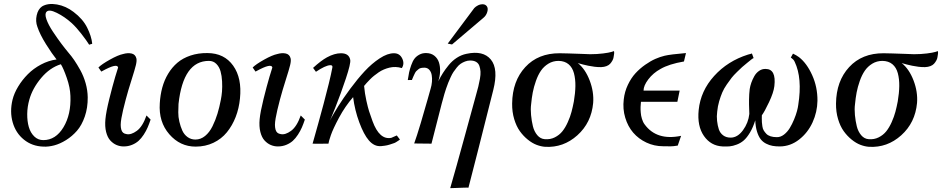

<svg xmlns="http://www.w3.org/2000/svg" viewBox="-20 -734 4813 981"><path d="M451.2 -511.2Q451.2 -509.3 443.6 -508.1Q436 -506.8 436 -504.9Q420.9 -528.8 395.5 -561.5Q370.1 -594.2 346.2 -616.2Q310.5 -648.4 270.5 -668.2Q230.5 -688 217.8 -673.8Q207.5 -663.1 217.3 -635.3Q227.1 -607.4 250.2 -572.5Q273.4 -537.6 292.5 -512.2Q311.5 -486.8 329.1 -465.8Q345.2 -447.3 359.4 -426.5Q373.5 -405.8 390.4 -375.5Q407.2 -345.2 417.5 -309.1Q427.7 -272.9 428.2 -236.8Q428.7 -183.1 413.3 -138.7Q397.9 -94.2 373.3 -65.9Q348.6 -37.6 317.6 -18.3Q286.6 1 257.1 8.8Q227.5 16.6 201.2 15.1Q144 13.2 102.3 -20.5Q60.5 -54.2 44.9 -108.6Q29.3 -163.1 43.9 -224.1Q52.2 -257.8 72.8 -291.7Q93.3 -325.7 122.1 -354.7Q150.9 -383.8 189.5 -404.3Q228 -424.8 269 -430.2Q246.6 -458 215.3 -507.8Q184.1 -557.6 170.9 -597.2Q160.6 -625 167.5 -656Q174.3 -687 194.8 -701.2Q225.1 -719.2 271 -711.2Q316.9 -703.1 356 -672.9Q403.3 -637.2 425.3 -593Q447.3 -548.8 451.2 -511.2ZM339.8 -244.1Q338.4 -286.6 321.3 -335.7Q304.2 -384.8 291 -405.8Q234.4 -388.2 190.2 -335.4Q146 -282.7 129.9 -225.1Q119.6 -189 119.1 -151.9Q118.7 -114.7 127.2 -85.2Q135.7 -55.7 155 -36.9Q174.3 -18.1 201.2 -18.1Q264.6 -18.1 304.2 -83.7Q343.8 -149.4 339.8 -244.1Z M749.5 -123Q742.2 -101.1 734.4 -83Q726.6 -64.9 714.4 -46.1Q702.1 -27.3 688.2 -14.6Q674.3 -2 654.5 6.1Q634.8 14.2 611.8 14.2Q592.8 14.2 575.4 6.8Q558.1 -0.5 543.7 -16.1Q529.3 -31.7 522.2 -59.8Q515.1 -87.9 518.6 -125Q522 -162.1 538.3 -228Q554.7 -293.9 568.8 -341.8L583.5 -389.2Q579.1 -413.1 502 -370.6Q499 -369.1 497.6 -368.2L482.9 -389.2Q499.5 -405.8 541.3 -429.2Q583 -452.6 608.9 -458Q632.3 -464.8 651.9 -460.7Q671.4 -456.5 676.8 -436Q679.7 -423.8 674.3 -401.4Q668.9 -378.9 651.9 -325.4Q634.8 -272 622.6 -226.1Q614.3 -194.3 609.1 -172.6Q604 -150.9 600.3 -130.1Q596.7 -109.4 596.7 -96.2Q596.7 -83 599.6 -72.3Q602.5 -61.5 609.1 -55.9Q615.7 -50.3 626.5 -48.8Q649.4 -43.9 679 -65.4Q708.5 -86.9 728.5 -144Z M1206.1 -231Q1201.2 -180.2 1184.1 -136.2Q1167 -92.3 1139.2 -58.1Q1111.3 -23.9 1070.3 -4.4Q1029.3 15.1 979.5 15.1Q899.9 15.1 845 -48.1Q790 -111.3 796.4 -206.1Q798.8 -248.5 809.1 -286.4Q819.3 -324.2 839.1 -357.2Q858.9 -390.1 886.5 -413.6Q914.1 -437 953.4 -450.2Q992.7 -463.4 1040 -462.9Q1126 -462.4 1171.4 -398.4Q1216.8 -334.5 1206.1 -231ZM1108.4 -224.1Q1112.3 -243.2 1114.3 -266.6Q1116.2 -290 1114.7 -318.4Q1113.3 -346.7 1106.9 -369.4Q1100.6 -392.1 1085.4 -407.5Q1070.3 -422.9 1047.4 -422.9Q916 -422.9 892.1 -203.1Q891.1 -183.6 890.9 -160.2Q890.6 -136.7 896.5 -112.1Q902.3 -87.4 911.4 -67.1Q920.4 -46.9 938 -33.9Q955.6 -21 978.5 -21Q1005.4 -21 1027.8 -39.3Q1050.3 -57.6 1065.7 -88.9Q1081.1 -120.1 1091.1 -153.1Q1101.1 -186 1108.4 -224.1Z M1537.6 -123Q1530.3 -101.1 1522.5 -83Q1514.6 -64.9 1502.4 -46.1Q1490.2 -27.3 1476.3 -14.6Q1462.4 -2 1442.6 6.1Q1422.9 14.2 1399.9 14.2Q1380.9 14.2 1363.5 6.8Q1346.2 -0.5 1331.8 -16.1Q1317.4 -31.7 1310.3 -59.8Q1303.2 -87.9 1306.6 -125Q1310.1 -162.1 1326.4 -228Q1342.8 -293.9 1356.9 -341.8L1371.6 -389.2Q1367.2 -413.1 1290 -370.6Q1287.1 -369.1 1285.6 -368.2L1271 -389.2Q1287.6 -405.8 1329.3 -429.2Q1371.1 -452.6 1397 -458Q1420.4 -464.8 1439.9 -460.7Q1459.5 -456.5 1464.8 -436Q1467.8 -423.8 1462.4 -401.4Q1457 -378.9 1439.9 -325.4Q1422.9 -272 1410.6 -226.1Q1402.3 -194.3 1397.2 -172.6Q1392.1 -150.9 1388.4 -130.1Q1384.8 -109.4 1384.8 -96.2Q1384.8 -83 1387.7 -72.3Q1390.6 -61.5 1397.2 -55.9Q1403.8 -50.3 1414.6 -48.8Q1437.5 -43.9 1467 -65.4Q1496.6 -86.9 1516.6 -144Z M2033.2 -386.2Q2017.1 -391.1 2001 -391.6Q1984.9 -392.1 1970 -388.4Q1955.1 -384.8 1941.2 -378.9Q1927.2 -373 1914.6 -364.3Q1901.9 -355.5 1891.1 -346.9Q1880.4 -338.4 1870.4 -328.1Q1860.4 -317.9 1853.5 -310.3Q1846.7 -302.7 1840.3 -294.9Q1843.8 -256.3 1851.8 -220.2Q1859.9 -184.1 1865.5 -166.5Q1871.1 -148.9 1883.3 -115.2Q1918.9 -17.6 1979.5 -29.8L2007.3 -42L2023.4 -21Q2022.9 -20.5 2016.4 -15.9Q2009.8 -11.2 2002.7 -7.1Q1995.6 -2.9 1988.3 -1Q1968.8 5.9 1958 8.3Q1947.3 10.7 1928.5 12.5Q1909.7 14.2 1893.8 6.6Q1877.9 -1 1864.3 -17.1Q1838.9 -46.4 1815.7 -108.9Q1792.5 -171.4 1784.2 -237.8Q1743.7 -191.4 1712.6 -133.5Q1681.6 -75.7 1670.4 -43Q1659.2 -10.3 1658.2 0Q1577.1 1 1577.1 0L1585.4 -29.3Q1593.8 -58.6 1606.7 -105.2Q1619.6 -151.9 1633.3 -202.9Q1647 -253.9 1659.7 -305.7Q1672.4 -357.4 1678.2 -389.2Q1680.7 -401.9 1666.5 -400.9Q1642.1 -399.4 1594.2 -367.2L1579.6 -387.2Q1620.1 -424.3 1650.4 -440.9Q1689 -461.9 1722.2 -461.9Q1763.2 -461.9 1769.5 -428.2Q1772.9 -410.2 1747.1 -332.5Q1721.2 -254.9 1693.8 -186Q1666.5 -117.2 1665.5 -118.2Q1683.1 -151.4 1708.5 -191.9Q1733.9 -232.4 1770.3 -281.5Q1806.6 -330.6 1843 -369.9Q1879.4 -409.2 1919.9 -435.8Q1960.4 -462.4 1993.2 -461.9Q2022 -461.9 2034.9 -435.5Q2047.9 -409.2 2033.2 -386.2Z M2500.5 -274.9Q2408.2 92.3 2373.5 225.1Q2370.1 224.1 2348.9 224.9Q2327.6 225.6 2303.5 226.6Q2279.3 227.5 2280.3 227.1Q2308.1 131.8 2354 -36.1Q2399.9 -204.1 2412.6 -250Q2419.4 -273.9 2423.8 -291.5Q2428.2 -309.1 2432.1 -331.1Q2436 -353 2435.1 -368.2Q2434.1 -383.3 2429.4 -397Q2424.8 -410.6 2412.8 -417.7Q2400.9 -424.8 2382.3 -424.8Q2369.1 -424.8 2356.4 -419.9Q2343.8 -415 2333.7 -408.2Q2323.7 -401.4 2314 -389.2Q2304.2 -377 2297.1 -366.5Q2290 -356 2282.5 -339.4Q2274.9 -322.8 2270.3 -311.5Q2265.6 -300.3 2259.5 -282Q2253.4 -263.7 2250.7 -254.4Q2248 -245.1 2243.4 -227.8Q2238.8 -210.4 2237.3 -206.1L2184.6 0Q2185.1 0 2162.8 -0.2Q2140.6 -0.5 2118.2 -0.7Q2095.7 -1 2096.2 -1Q2108.9 -35.6 2129.9 -105.7Q2150.9 -175.8 2165.5 -228.5L2180.2 -280.8Q2185.5 -297.9 2187 -315.9Q2188.5 -334 2185.8 -350.1Q2183.1 -366.2 2173.8 -377Q2164.6 -387.7 2149.4 -388.2Q2139.6 -388.2 2131.6 -386.7Q2123.5 -385.3 2117.2 -379.6Q2110.8 -374 2107.2 -370.8Q2103.5 -367.7 2098.4 -356.9Q2093.3 -346.2 2091.8 -342.8Q2090.3 -339.4 2084.5 -325.2Q2085 -325.7 2079.3 -325.4Q2073.7 -325.2 2068.8 -325Q2064 -324.7 2063.5 -325.2Q2066.9 -348.6 2070.3 -364.3Q2073.7 -379.9 2081.1 -400.9Q2088.4 -421.9 2097.7 -434.1Q2106.9 -446.3 2122.6 -454.8Q2138.2 -463.4 2158.2 -462.9Q2183.1 -462.4 2199.7 -449Q2216.3 -435.5 2222.9 -414.6Q2229.5 -393.6 2228.5 -368.4Q2227.5 -343.3 2219.2 -318.8Q2231.9 -343.3 2243.2 -361.1Q2254.4 -378.9 2272.7 -401.4Q2291 -423.8 2314 -438.7Q2336.9 -453.6 2363.3 -459Q2448.7 -477.5 2488 -429.7Q2527.3 -381.8 2500.5 -274.9ZM2467.3 -702.1Q2475.1 -691.4 2469.7 -673.1Q2464.4 -654.8 2450.2 -643.1L2289.6 -506.8L2267.6 -511.2L2403.3 -692.9Q2410.6 -700.7 2422.1 -706.5Q2433.6 -712.4 2446.8 -712.2Q2460 -711.9 2467.3 -702.1Z M3117.7 -473.1Q3116.7 -472.7 3117.7 -468.5Q3118.7 -464.4 3117.4 -457Q3116.2 -449.7 3115 -441.4Q3113.8 -433.1 3108.9 -424.3Q3104 -415.5 3097.4 -408.2Q3090.8 -400.9 3078.9 -396.2Q3066.9 -391.6 3051.8 -391.1Q3036.6 -390.6 3018.6 -392.8Q3000.5 -395 2985.6 -398.2Q2970.7 -401.4 2958.3 -404.5Q2945.8 -407.7 2938.7 -409.9Q2931.6 -412.1 2932.1 -412.1Q2970.7 -380.9 2992.9 -322.8Q3015.1 -264.6 3010.7 -208Q3001.5 -106.9 2929.9 -42.7Q2858.4 21.5 2765.1 16.1Q2744.1 14.6 2721.7 6.1Q2699.2 -2.4 2676.5 -20.8Q2653.8 -39.1 2636 -64Q2618.2 -88.9 2607.2 -125.5Q2596.2 -162.1 2596.7 -205.1Q2598.1 -319.8 2663.8 -391.1Q2729.5 -462.4 2839.8 -461.9Q2855 -461.9 2885.5 -460.9Q2916 -460 2950.9 -458.7Q2985.8 -457.5 2995.1 -457Q3030.8 -457 3061.3 -460.9Q3091.8 -464.8 3104.5 -468.8ZM2912.1 -215.8Q2919.4 -258.8 2919.9 -294.4Q2920.4 -330.1 2912.6 -359.6Q2904.8 -389.2 2885 -405.8Q2865.2 -422.4 2834 -422.9Q2805.2 -422.9 2782 -408.7Q2758.8 -394.5 2743.9 -372.8Q2729 -351.1 2718.3 -320.6Q2707.5 -290 2702.1 -262Q2696.8 -233.9 2693.8 -202.1Q2690.4 -176.8 2693.4 -146Q2696.3 -115.2 2702.9 -88.6Q2709.5 -62 2725.3 -43.2Q2741.2 -24.4 2763.7 -22.9Q2791.5 -20.5 2814.7 -32.2Q2837.9 -43.9 2853.3 -63Q2868.7 -82 2881.1 -109.9Q2893.6 -137.7 2900.1 -162.6Q2906.7 -187.5 2912.1 -215.8Z M3484.9 -462.9 3474.6 -419.9Q3397.9 -406.7 3355 -381.8Q3316.9 -360.8 3292.5 -328.6Q3268.1 -296.4 3268.1 -271H3452.6L3440.9 -213.9H3254.9L3254.4 -208Q3253.9 -202.6 3253.7 -198.7Q3253.4 -194.8 3252.9 -187.3Q3252.4 -179.7 3252.9 -173.3Q3253.4 -167 3253.9 -158.7Q3254.4 -150.4 3255.9 -142.8Q3257.3 -135.3 3259.8 -127.2Q3262.2 -119.1 3265.6 -111.8Q3269 -104.5 3273.9 -98.1Q3335.4 -14.2 3460 -40L3442.9 9.8Q3432.6 11.7 3422.4 12.7Q3412.1 13.7 3405.8 13.7Q3399.4 13.7 3387 13.4Q3374.5 13.2 3367.7 13.2Q3322.8 13.2 3282.7 -5.6Q3242.7 -24.4 3215.3 -56.2Q3188 -87.9 3174.6 -132.6Q3161.1 -177.2 3167 -226.1Q3171.4 -265.6 3188 -300.5Q3204.6 -335.4 3226.8 -359.6Q3249 -383.8 3276.6 -403.1Q3304.2 -422.4 3328.6 -433.1Q3353 -443.8 3376 -449.2Q3390.1 -452.6 3417.5 -456.1Q3444.8 -459.5 3464.8 -460.9Z M4156.7 -219.2Q4155.8 -161.6 4131.6 -108.6Q4107.4 -55.7 4063 -21Q4018.6 13.7 3964.8 14.2Q3943.4 14.2 3927 11.2Q3910.6 8.3 3894 -0.2Q3877.4 -8.8 3866.5 -22.9Q3855.5 -37.1 3847.9 -61.5Q3840.3 -85.9 3838.9 -119.1Q3827.6 -83 3812 -56.9Q3796.4 -30.8 3780.5 -16.8Q3764.6 -2.9 3744.6 4.6Q3724.6 12.2 3708.5 13.7Q3692.4 15.1 3671.9 14.2Q3611.8 11.2 3576.7 -39.3Q3541.5 -89.8 3549.8 -171.9Q3559.6 -269.5 3628.9 -345.9Q3698.2 -422.4 3801.8 -455.1Q3821.8 -460 3821.8 -460.9L3830.6 -437Q3830.6 -437.5 3828.6 -436.5Q3826.7 -435.5 3823.7 -433.6Q3820.8 -431.6 3817.9 -429.2Q3815.9 -427.7 3797.6 -412.8Q3779.3 -397.9 3772 -391.4Q3764.6 -384.8 3746.3 -366.9Q3728 -349.1 3718.3 -336.7Q3708.5 -324.2 3693.6 -302.7Q3678.7 -281.2 3670.4 -261.7Q3662.1 -242.2 3654.5 -216.6Q3647 -190.9 3644.5 -164.1Q3641.1 -140.1 3643.8 -116.2Q3646.5 -92.3 3652.8 -73.2Q3659.2 -54.2 3674.8 -42.5Q3690.4 -30.8 3712.9 -30.8Q3748.5 -30.8 3776.1 -68.6Q3803.7 -106.4 3808.6 -151.9Q3808.6 -157.2 3807.9 -174.1Q3807.1 -190.9 3807.1 -200.2Q3807.1 -209.5 3807.1 -224.4Q3807.1 -239.3 3808.1 -252.4Q3809.1 -265.6 3810.5 -278.8Q3813 -294.9 3818.8 -311.5Q3824.7 -328.1 3834 -344.7Q3843.3 -361.3 3858.4 -371.8Q3873.5 -382.3 3891.6 -381.8Q3946.8 -381.8 3936.5 -293.9Q3932.6 -261.2 3909.4 -212.2Q3886.2 -163.1 3872.6 -145Q3872.6 -142.1 3872.3 -129.6Q3872.1 -117.2 3872.8 -109.4Q3873.5 -101.6 3875.2 -88.9Q3877 -76.2 3882.1 -67.6Q3887.2 -59.1 3895.3 -50.5Q3903.3 -42 3917 -37.6Q3930.7 -33.2 3948.7 -33.2Q3967.8 -32.7 3985.4 -46.1Q4002.9 -59.6 4015.1 -79.6Q4027.3 -99.6 4037.1 -123.3Q4046.9 -147 4052 -166Q4057.1 -185.1 4058.6 -198.2Q4080.1 -334.5 4040.5 -418Q4037.6 -424.8 4032.5 -430.2Q4027.3 -435.5 4023.9 -437.5L4020.5 -439.9L4031.7 -460Q4049.3 -451.7 4062.5 -441.9Q4102.1 -411.1 4129.6 -350.3Q4157.2 -289.6 4156.7 -219.2Z M4772.5 -473.1Q4771.5 -472.7 4772.5 -468.5Q4773.4 -464.4 4772.2 -457Q4771 -449.7 4769.8 -441.4Q4768.6 -433.1 4763.7 -424.3Q4758.8 -415.5 4752.2 -408.2Q4745.6 -400.9 4733.6 -396.2Q4721.7 -391.6 4706.5 -391.1Q4691.4 -390.6 4673.3 -392.8Q4655.3 -395 4640.4 -398.2Q4625.5 -401.4 4613 -404.5Q4600.6 -407.7 4593.5 -409.9Q4586.4 -412.1 4586.9 -412.1Q4625.5 -380.9 4647.7 -322.8Q4669.9 -264.6 4665.5 -208Q4656.2 -106.9 4584.7 -42.7Q4513.2 21.5 4419.9 16.1Q4398.9 14.6 4376.5 6.1Q4354 -2.4 4331.3 -20.8Q4308.6 -39.1 4290.8 -64Q4272.9 -88.9 4262 -125.5Q4251 -162.1 4251.5 -205.1Q4252.9 -319.8 4318.6 -391.1Q4384.3 -462.4 4494.6 -461.9Q4509.8 -461.9 4540.3 -460.9Q4570.8 -460 4605.7 -458.7Q4640.6 -457.5 4649.9 -457Q4685.5 -457 4716.1 -460.9Q4746.6 -464.8 4759.3 -468.8ZM4566.9 -215.8Q4574.2 -258.8 4574.7 -294.4Q4575.2 -330.1 4567.4 -359.6Q4559.6 -389.2 4539.8 -405.8Q4520 -422.4 4488.8 -422.9Q4460 -422.9 4436.8 -408.7Q4413.6 -394.5 4398.7 -372.8Q4383.8 -351.1 4373 -320.6Q4362.3 -290 4356.9 -262Q4351.6 -233.9 4348.6 -202.1Q4345.2 -176.8 4348.1 -146Q4351.1 -115.2 4357.7 -88.6Q4364.3 -62 4380.1 -43.2Q4396 -24.4 4418.5 -22.9Q4446.3 -20.5 4469.5 -32.2Q4492.7 -43.9 4508.1 -63Q4523.4 -82 4535.9 -109.9Q4548.3 -137.7 4554.9 -162.6Q4561.5 -187.5 4566.9 -215.8Z"/></svg>

Font: GFS Olga
Style: Regular
Weight: 400
Designer: George Matthiopoulos
Foundry: George Matthiopoulos
Version: Version 1.0